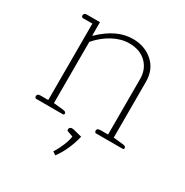

<svg xmlns="http://www.w3.org/2000/svg" viewBox="-160 -627 916 951"><g transform="rotate(30 297.5 -151.0)"><path d="M55 -11Q55 -25 73 -25H118V-462H64Q60 -462 57.5 -465Q55 -468 55 -473Q55 -487 73 -487H147V-411H150Q238 -497 331 -497Q399 -497 445.5 -456Q492 -415 492 -344V-26L548 -20Q565 -18 565 -8Q565 0 558 0H406Q402 0 399.5 -3Q397 -6 397 -11Q397 -25 415 -25H460V-343Q460 -398 424 -433.5Q388 -469 326 -469Q280 -469 233.5 -444Q187 -419 150 -376V-26L206 -20Q223 -18 223 -8Q223 0 216 0H64Q60 0 57.5 -3Q55 -6 55 -11ZM267 183Q284 156 296.5 125.5Q309 95 312 72L281 61Q275 59 275 53Q275 44 281.5 40Q288 36 298 38L350 51Q329 137 285 195Z"/></g></svg>

Font: Maitree ExtraLight
Style: Regular
Weight: 275
Designer: CadsonDemak Team
Foundry: CadsonDemak
Version: Version 1.003